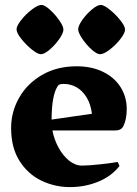

<svg xmlns="http://www.w3.org/2000/svg" viewBox="-20 -744 553 776"><path d="M492.2 -303.7Q492.2 -261.7 478.5 -233.9Q474.1 -225.6 466.3 -221.2Q458.5 -216.8 444.8 -216.8H191.9Q198.7 -180.2 216.6 -147.5Q234.4 -114.7 259.3 -94.7Q284.2 -74.7 311.5 -74.7Q339.4 -74.7 388.4 -80.3Q437.5 -85.9 455.6 -89.4L462.9 -73.2Q430.7 -31.7 377.2 -9.8Q323.7 12.2 262.7 12.2Q202.1 12.2 147.7 -13.7Q93.3 -39.6 59.1 -93.3Q24.9 -147 24.9 -226.6Q24.9 -292 57.4 -349.1Q89.8 -406.2 150.1 -441.2Q210.4 -476.1 289.6 -476.1Q350.6 -476.1 396.5 -453.6Q442.4 -431.2 467.3 -391.8Q492.2 -352.5 492.2 -303.7ZM351.6 -284.2Q346.7 -322.8 330.3 -349.9Q314 -377 290 -390.9Q266.1 -404.8 237.8 -404.8Q228.5 -404.8 222.4 -403.1Q216.3 -401.4 212.9 -395.5Q189 -358.9 188.5 -260.7ZM147.9 -724.1Q160.2 -724.1 181.4 -705.1Q202.6 -686 219.5 -661.9Q236.3 -637.7 236.3 -624.5Q236.3 -610.4 219.5 -586.2Q202.6 -562 180.9 -543.5Q159.2 -524.9 145 -524.9Q132.3 -524.9 108.6 -543.9Q85 -563 65.9 -587.2Q46.9 -611.3 46.9 -625.5Q46.9 -639.2 65.7 -663.1Q84.5 -687 108.9 -705.6Q133.3 -724.1 147.9 -724.1ZM387.2 -724.1Q399.9 -724.1 423.6 -705.1Q447.3 -686 466.3 -662.1Q485.4 -638.2 485.4 -624.5Q485.4 -610.4 466.8 -586.4Q448.2 -562.5 423.8 -543.7Q399.4 -524.9 384.3 -524.9Q371.1 -524.9 349.9 -544.2Q328.6 -563.5 312.3 -587.9Q295.9 -612.3 295.9 -625.5Q295.9 -639.6 312.7 -663.6Q329.6 -687.5 351.6 -705.8Q373.5 -724.1 387.2 -724.1Z"/></svg>

Font: Vesper Libre Heavy
Style: Regular
Weight: 900
Designer: Robert Keller & Kimya Gandhi
Foundry: Mota Italic
Version: Version 1.058